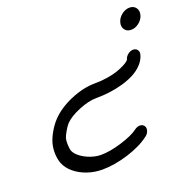

<svg xmlns="http://www.w3.org/2000/svg" viewBox="-134 -671 1027 1033"><g transform="rotate(-20 379.0 -154.5)"><path d="M606 -280.8Q610.1 -296.6 624.6 -308Q639.2 -319.3 654.8 -319.3Q670.4 -319.3 678.7 -308Q687 -296.6 682.9 -280.8Q675 -252 653 -228.4Q630.9 -204.8 600.6 -189.1Q570.3 -173.3 532.6 -162.6Q494.9 -151.9 456.7 -147.1Q418.5 -142.3 379.6 -142.3Q335.7 -142.3 278.6 -118.8Q221.4 -95.2 194.3 -66.7Q183.3 -54.9 169.6 -31.1Q155.8 -7.3 152.3 5.9Q148.9 18.8 149.9 42.6Q150.9 66.4 155.5 78.1Q163.3 96.7 186.4 114.3Q209.5 131.8 240.5 142.8Q271.5 153.8 300.3 153.8Q351.6 153.8 419.3 132.9Q487.1 112.1 519.5 87.4Q533.9 76.4 549.8 76.8Q565.7 77.1 573.5 88.6Q581.3 100.1 576.8 116Q572.3 131.8 557.9 142.8Q507.1 181.6 428.1 206.2Q349.1 230.7 279.8 230.7Q235.8 230.7 194.7 216.7Q153.6 202.6 123 177.2Q92.5 151.9 79.8 119.9Q70.6 96.2 69.2 64.9Q67.9 33.7 75.4 5.9Q83 -22 101 -53.3Q118.9 -84.7 140.9 -108.4Q186 -156.7 259.8 -188Q333.5 -219.2 400.4 -219.2Q437.5 -219.2 471.8 -224.7Q506.1 -230.2 529.2 -238Q552.2 -245.8 570.1 -254.8Q587.9 -263.7 596.4 -270.5Q605 -277.3 606 -280.8ZM728 -439.9Q706.5 -423.1 682.6 -423.1Q658.7 -423.1 646.4 -439.9Q634 -456.8 640.4 -480.7Q646.7 -504.6 668.2 -521.6Q689.7 -538.6 713.6 -538.6Q737.5 -538.6 749.9 -521.6Q762.2 -504.6 755.9 -480.7Q749.5 -456.8 728 -439.9Z"/></g></svg>

Font: Tecnico
Style: GruesoInclinado
Weight: 700
Italic angle: -15°
Version: Version 1.3